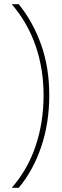

<svg xmlns="http://www.w3.org/2000/svg" viewBox="-20 -734 295 912"><path d="M214 -282Q214 -149 175.5 -36Q137 77 69 158H36Q113 69 150 -43Q187 -155 187 -281Q187 -406 149.5 -515.5Q112 -625 36 -714H69Q137 -630 175.5 -521.5Q214 -413 214 -282Z"/></svg>

Font: Noto Sans Thaana Thin
Style: Regular
Weight: 100
Designer: David Williams
Foundry: Google Inc.
Version: Version 3.001; ttfautohint (v1.8.4.7-5d5b)